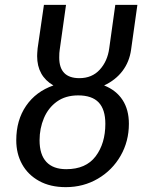

<svg xmlns="http://www.w3.org/2000/svg" viewBox="-20 -759 612 791"><path d="M409 -407Q459 -387 485 -347Q511 -307 511 -249Q511 -177 477 -117.5Q443 -58 383.5 -23Q324 12 251 12Q187 12 141 -13.5Q95 -39 71 -82.5Q47 -126 47 -181Q47 -264 87.5 -323Q128 -382 200 -407Q133 -446 133 -528Q133 -538 135 -560L161 -739H252L226 -554Q224 -543 224 -522Q224 -437 307 -437Q359 -437 391 -472Q423 -507 430 -560L455 -739H546L520 -554Q513 -504 484.5 -466.5Q456 -429 409 -407ZM414 -249Q414 -308 386.5 -337Q359 -366 302 -366Q250 -366 214.5 -340.5Q179 -315 161 -272.5Q143 -230 143 -181Q143 -122 171 -92Q199 -62 253 -62Q334 -62 374 -115Q414 -168 414 -249Z"/></svg>

Font: Fira Sans
Style: Italic
Weight: 400
Italic angle: -8°
Designer: bBox Type GmbH & Carrois Corporate GbR & Edenspiekermann AG
Foundry: bBox Type GmbH & Carrois Corporate GbR & Edenspiekermann AG
Version: Version 4.301